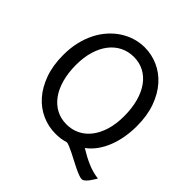

<svg xmlns="http://www.w3.org/2000/svg" viewBox="-213 -886 1139 1139"><g transform="rotate(45 356.5 -316.0)"><path d="M654.3 -361.3Q654.3 -313.5 646.5 -268.1Q638.7 -222.7 623 -182.4Q607.4 -142.1 583.5 -108.6Q559.6 -75.2 527.3 -51.3Q573.2 -22.9 617.2 -3.7Q661.1 15.6 710.4 22Q706.1 28.8 699 40.5Q691.9 52.2 683.1 64Q674.3 75.7 664.3 84.2Q654.3 92.8 644.5 92.8Q634.3 92.8 616.5 85.9Q598.6 79.1 577.4 68.8Q556.2 58.6 533.2 46.4Q510.3 34.2 489.5 23.9Q468.8 13.7 452.1 6.8Q435.5 0 427.2 0Q406.2 6.8 386.7 9.5Q367.2 12.2 344.2 12.2Q285.2 12.2 231.2 -11.7Q177.2 -35.6 136.2 -82Q95.2 -128.4 70.8 -196Q46.4 -263.7 46.4 -351.6Q46.4 -410.2 58.3 -460.4Q70.3 -510.7 91.6 -552.2Q112.8 -593.8 142.1 -626Q171.4 -658.2 205.8 -680.2Q240.2 -702.1 278.6 -713.6Q316.9 -725.1 356.4 -725.1Q415.5 -725.1 469.5 -701.2Q523.4 -677.2 564.5 -630.9Q605.5 -584.5 629.9 -516.8Q654.3 -449.2 654.3 -361.3ZM559.1 -349.1Q559.1 -416.5 544.2 -470.5Q529.3 -524.4 502 -562Q474.6 -599.6 436.3 -619.6Q397.9 -639.6 351.6 -639.6Q305.2 -639.6 266.6 -620.4Q228 -601.1 200.2 -565.2Q172.4 -529.3 157 -478.3Q141.6 -427.2 141.6 -363.8Q141.6 -296.9 156.5 -243.2Q171.4 -189.5 199 -151.6Q226.6 -113.8 265.1 -93.5Q303.7 -73.2 351.6 -73.2Q396.5 -73.2 434.6 -92Q472.7 -110.8 500.2 -146.2Q527.8 -181.6 543.5 -232.9Q559.1 -284.2 559.1 -349.1Z"/></g></svg>

Font: Andika DR AuSIL
Style: Regular
Weight: 400
Designer: Annie Olsen & Victor Gaultney
Foundry: SIL International
Version: Version 0.003